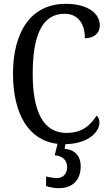

<svg xmlns="http://www.w3.org/2000/svg" viewBox="-20 -744 573 1004"><path d="M288 240C360 240 402 197 402 126C402 73 373 39 318 34L322 10C447 7 500 -57 500 -103C500 -119 494 -133 485 -139C454 -91 412 -49 327 -49C203 -49 151 -167 151 -358C151 -554 198 -672 317 -672C397 -672 424 -608 424 -544C471 -544 502 -570 502 -611C502 -673 440 -724 324 -724C142 -724 48 -578 48 -358C48 -151 128 -9 281 8L266 68C304 71 331 91 331 130C331 164 310 187 279 187C263 187 241 184 221 179V229C241 236 269 240 288 240Z"/></svg>

Font: Noto Serif Khmer Condensed
Style: Regular
Weight: 400
Width: 3
Designer: Danh Hong and the Monotype Design Team
Foundry: Monotype Imaging Inc.
Version: Version 2.004